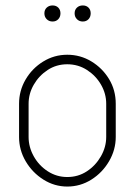

<svg xmlns="http://www.w3.org/2000/svg" viewBox="-20 -679 495 705"><path d="M227 6Q180 6 139.5 -19.5Q99 -45 74.5 -86.5Q50 -128 50 -176V-298Q50 -346 74 -387Q98 -428 138.5 -453Q179 -478 227 -478Q275 -478 315.5 -453.5Q356 -429 380.5 -388.5Q405 -348 405 -298V-176Q405 -129 380.5 -87Q356 -45 315.5 -19.5Q275 6 227 6ZM227 -29Q267 -29 299 -50Q331 -71 350.5 -105Q370 -139 370 -176V-298Q370 -335 351 -368Q332 -401 299.5 -422Q267 -443 227 -443Q187 -443 155 -422Q123 -401 104 -368Q85 -335 85 -298V-176Q85 -139 104 -105Q123 -71 155.5 -50Q188 -29 227 -29ZM284 -600Q271 -600 262.5 -608.5Q254 -617 254 -630Q254 -643 262.5 -651Q271 -659 284 -659Q297 -659 305 -651Q313 -643 313 -630Q313 -617 305 -608.5Q297 -600 284 -600ZM173 -600Q160 -600 151.5 -608.5Q143 -617 143 -630Q143 -643 151.5 -651Q160 -659 173 -659Q186 -659 194 -651Q202 -643 202 -630Q202 -617 194 -608.5Q186 -600 173 -600Z"/></svg>

Font: Dosis ExtraLight
Style: Regular
Weight: 250
Designer: EdgarTolentino, PabloImpallari, IginoMarini
Foundry: EdgarTolentino, PabloImpallari, IginoMarini
Version: Version 3.001; ttfautohint (v1.8.2)